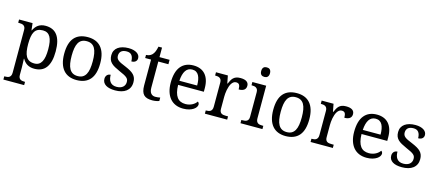

<svg xmlns="http://www.w3.org/2000/svg" viewBox="-63 -1460 5480 2401"><g transform="rotate(15 2677.5 -260.0)"><path d="M337.9 -481.9Q298.8 -481.9 272.7 -469Q246.6 -456.1 231 -429.7Q215.3 -403.3 208.7 -363.3Q202.1 -323.2 202.1 -269Q202.1 -216.8 208.7 -176.8Q215.3 -136.7 231.2 -109.4Q247.1 -82 273.2 -68.1Q299.3 -54.2 338.9 -54.2Q372.1 -54.2 395.3 -68.1Q418.5 -82 433.3 -109.4Q448.2 -136.7 455.1 -177Q461.9 -217.3 461.9 -270Q461.9 -323.2 455.1 -363Q448.2 -402.8 433.3 -429.2Q418.5 -455.6 394.8 -468.8Q371.1 -481.9 337.9 -481.9ZM559.1 -269Q559.1 -196.8 545.7 -144Q532.2 -91.3 506.3 -57.1Q480.5 -22.9 442.4 -6.6Q404.3 9.8 355 9.8Q326.2 9.8 302.7 3.4Q279.3 -2.9 260.5 -14.6Q241.7 -26.4 227.3 -42.5Q212.9 -58.6 202.1 -78.1H198.2Q199.2 -52.2 200.2 -29.8Q200.7 -20.5 200.9 -10.5Q201.2 -0.5 201.4 8.3Q201.7 17.1 201.9 24.2Q202.1 31.2 202.1 35.2V130.9Q202.1 152.8 208.7 166.3Q215.3 179.7 226.6 186.8Q237.8 193.8 252.7 196Q267.6 198.2 284.2 198.2H287.1V240.2H18.1V198.2H25.9Q43 198.2 57.9 195.8Q72.8 193.4 83.7 185.8Q94.7 178.2 101.3 163.8Q107.9 149.4 107.9 126V-425.8Q107.9 -447.8 101.3 -461.2Q94.7 -474.6 83.5 -481.9Q72.3 -489.3 57.4 -491.7Q42.5 -494.1 25.9 -494.1H13.2V-536.1H188L198.2 -445.8H202.1Q213.4 -468.8 227.5 -487.3Q241.7 -505.9 260.3 -518.8Q278.8 -531.7 302.2 -538.8Q325.7 -545.9 355 -545.9Q404.3 -545.9 442.4 -529.5Q480.5 -513.2 506.3 -479.2Q532.2 -445.3 545.7 -393.1Q559.1 -340.8 559.1 -269Z M1135.7 -269Q1135.7 -127.9 1075.9 -59.1Q1016.1 9.8 900.9 9.8Q846.7 9.8 803.7 -7.3Q760.7 -24.4 730.7 -59.1Q700.7 -93.8 684.8 -146.2Q668.9 -198.7 668.9 -269Q668.9 -409.2 728.3 -477.5Q787.6 -545.9 903.8 -545.9Q958 -545.9 1001 -529.1Q1043.9 -512.2 1074 -477.8Q1104 -443.4 1119.9 -391.4Q1135.7 -339.4 1135.7 -269ZM765.6 -269Q765.6 -213.4 772.9 -170.9Q780.3 -128.4 796.6 -99.9Q813 -71.3 839.1 -56.6Q865.2 -42 902.8 -42Q940.4 -42 966.3 -56.6Q992.2 -71.3 1008.3 -99.9Q1024.4 -128.4 1031.5 -170.9Q1038.6 -213.4 1038.6 -269Q1038.6 -324.7 1031.2 -366.7Q1023.9 -408.7 1007.8 -436.8Q991.7 -464.8 965.6 -479Q939.5 -493.2 901.9 -493.2Q864.3 -493.2 838.4 -479Q812.5 -464.8 796.4 -436.8Q780.3 -408.7 772.9 -366.7Q765.6 -324.7 765.6 -269Z M1400.9 9.8Q1363.3 9.8 1332.8 3.2Q1302.2 -3.4 1280.8 -16.8Q1259.3 -30.3 1247.6 -50Q1235.8 -69.8 1235.8 -96.2Q1235.8 -116.2 1242.4 -129.6Q1249 -143.1 1258.5 -150.9Q1268.1 -158.7 1279.1 -161.9Q1290 -165 1298.8 -165Q1298.8 -138.7 1304.2 -115.7Q1309.6 -92.8 1322.3 -75.4Q1335 -58.1 1355.7 -48.1Q1376.5 -38.1 1406.7 -38.1Q1433.6 -38.1 1454.1 -44.7Q1474.6 -51.3 1488.5 -63.2Q1502.4 -75.2 1509.8 -92Q1517.1 -108.9 1517.1 -128.9Q1517.1 -147.5 1511.5 -160.9Q1505.9 -174.3 1491.9 -186Q1478 -197.8 1454.1 -210Q1430.2 -222.2 1394 -237.8Q1355.5 -254.9 1326.9 -270.8Q1298.3 -286.6 1279.8 -305.2Q1261.2 -323.7 1252 -347.4Q1242.7 -371.1 1242.7 -403.8Q1242.7 -438 1256.1 -464.4Q1269.5 -490.7 1294.4 -508.5Q1319.3 -526.4 1354 -535.6Q1388.7 -544.9 1431.2 -544.9Q1466.8 -544.9 1494.1 -537.6Q1521.5 -530.3 1540 -517.8Q1558.6 -505.4 1567.9 -488.5Q1577.1 -471.7 1577.1 -453.1Q1577.1 -425.8 1558.3 -409.4Q1539.6 -393.1 1504.9 -393.1Q1504.9 -443.4 1484.1 -471.2Q1463.4 -499 1418.9 -499Q1393.6 -499 1375.5 -493.2Q1357.4 -487.3 1345.9 -476.6Q1334.5 -465.8 1329.1 -451.2Q1323.7 -436.5 1323.7 -418.9Q1323.7 -399.9 1330.6 -386Q1337.4 -372.1 1352.3 -360.4Q1367.2 -348.6 1390.9 -337.6Q1414.6 -326.7 1447.8 -313Q1487.3 -296.4 1515.6 -280.3Q1543.9 -264.2 1562.3 -245.1Q1580.6 -226.1 1589.4 -202.1Q1598.1 -178.2 1598.1 -147Q1598.1 -107.9 1584 -78.6Q1569.8 -49.3 1543.9 -29.5Q1518.1 -9.8 1481.7 0Q1445.3 9.8 1400.9 9.8Z M1907.2 -43Q1925.3 -43 1940.4 -44.9Q1955.6 -46.9 1971.2 -49.8V-5.9Q1964.8 -2.9 1954.6 0Q1944.3 2.9 1932.4 5.1Q1920.4 7.3 1907.2 8.5Q1894 9.8 1882.3 9.8Q1844.2 9.8 1816.9 1.7Q1789.6 -6.3 1772 -24.4Q1754.4 -42.5 1745.8 -72.3Q1737.3 -102.1 1737.3 -145V-479H1661.1V-519Q1679.2 -519 1700.9 -526.4Q1722.7 -533.7 1739.3 -550.8Q1756.3 -569.3 1766.8 -595Q1777.3 -620.6 1785.2 -659.2H1831.1V-536.1H1961.9V-479H1831.1V-142.1Q1831.1 -90.8 1851.8 -66.9Q1872.6 -43 1907.2 -43Z M2269 -492.2Q2213.4 -492.2 2183.3 -447Q2153.3 -401.9 2147.9 -314.9H2377.9Q2377.9 -354.5 2372.1 -387.2Q2366.2 -419.9 2353.5 -443.4Q2340.8 -466.8 2320.1 -479.5Q2299.3 -492.2 2269 -492.2ZM2281.2 9.8Q2227.1 9.8 2183.8 -8.5Q2140.6 -26.9 2110.8 -62Q2081.1 -97.2 2065.2 -148.2Q2049.3 -199.2 2049.3 -264.2Q2049.3 -404.3 2106.9 -475.1Q2164.6 -545.9 2271 -545.9Q2319.3 -545.9 2357.9 -530.8Q2396.5 -515.6 2423.3 -485.6Q2450.2 -455.6 2464.6 -410.9Q2479 -366.2 2479 -307.1V-261.2H2146Q2147 -206.5 2157 -167.2Q2167 -127.9 2185.8 -102.5Q2204.6 -77.1 2231.9 -65.2Q2259.3 -53.2 2294.9 -53.2Q2320.8 -53.2 2343 -59.1Q2365.2 -64.9 2383.3 -74.7Q2401.4 -84.5 2415.3 -96.9Q2429.2 -109.4 2438 -123Q2444.8 -120.1 2450.9 -110.8Q2457 -101.6 2457 -88.9Q2457 -73.7 2446.3 -56.4Q2435.5 -39.1 2413.6 -24.4Q2391.6 -9.8 2358.6 0Q2325.7 9.8 2281.2 9.8Z M2851.1 0H2562.5V-42H2565.4Q2582.5 -42 2597.4 -44.4Q2612.3 -46.9 2623.3 -54.4Q2634.3 -62 2640.9 -76.2Q2647.5 -90.3 2647.5 -113.8V-425.8Q2647.5 -447.8 2640.9 -461.2Q2634.3 -474.6 2623 -481.9Q2611.8 -489.3 2596.9 -491.7Q2582 -494.1 2565.4 -494.1H2562.5V-536.1H2716.3L2735.4 -437H2740.2Q2750 -459.5 2760.3 -479.2Q2770.5 -499 2785.4 -513.9Q2800.3 -528.8 2822.3 -537.4Q2844.2 -545.9 2877.4 -545.9Q2932.1 -545.9 2958.7 -526.9Q2985.4 -507.8 2985.4 -473.1Q2985.4 -457.5 2980.2 -444.3Q2975.1 -431.2 2963.9 -421.6Q2952.6 -412.1 2935.1 -407Q2917.5 -401.9 2892.1 -401.9Q2892.1 -443.4 2880.4 -461.7Q2868.7 -480 2839.4 -480Q2820.8 -480 2806.2 -469.5Q2791.5 -459 2780.5 -441.7Q2769.5 -424.3 2762 -401.9Q2754.4 -379.4 2749.8 -355.7Q2745.1 -332 2743.2 -308.6Q2741.2 -285.2 2741.2 -266.1V-108.9Q2741.2 -86.9 2747.8 -73.5Q2754.4 -60.1 2765.6 -53.2Q2776.9 -46.4 2791.7 -44.2Q2806.6 -42 2823.2 -42H2851.1Z M3036.6 -42Q3053.2 -42 3068.1 -44.2Q3083 -46.4 3094.2 -53.2Q3105.5 -60.1 3112.1 -73.5Q3118.7 -86.9 3118.7 -108.9V-425.8Q3118.7 -447.8 3112.1 -461.2Q3105.5 -474.6 3094.2 -481.9Q3083 -489.3 3068.1 -491.7Q3053.2 -494.1 3036.6 -494.1H3033.7V-536.1H3212.4V-113.8Q3212.4 -90.3 3219 -76.2Q3225.6 -62 3236.6 -54.4Q3247.6 -46.9 3262.7 -44.4Q3277.8 -42 3294.4 -42H3307.6V0H3023.4V-42ZM3104.5 -698.2Q3104.5 -715.8 3108.9 -727.5Q3113.3 -739.3 3121.1 -746.6Q3128.9 -753.9 3139.2 -756.8Q3149.4 -759.8 3161.6 -759.8Q3173.3 -759.8 3183.6 -756.8Q3193.8 -753.9 3201.4 -746.6Q3209 -739.3 3213.6 -727.5Q3218.3 -715.8 3218.3 -698.2Q3218.3 -680.7 3213.6 -668.9Q3209 -657.2 3201.4 -649.9Q3193.8 -642.6 3183.6 -639.4Q3173.3 -636.2 3161.6 -636.2Q3149.4 -636.2 3139.2 -639.4Q3128.9 -642.6 3121.1 -649.9Q3113.3 -657.2 3108.9 -668.9Q3104.5 -680.7 3104.5 -698.2Z M3842.3 -269Q3842.3 -127.9 3782.5 -59.1Q3722.7 9.8 3607.4 9.8Q3553.2 9.8 3510.3 -7.3Q3467.3 -24.4 3437.3 -59.1Q3407.2 -93.8 3391.4 -146.2Q3375.5 -198.7 3375.5 -269Q3375.5 -409.2 3434.8 -477.5Q3494.1 -545.9 3610.4 -545.9Q3664.6 -545.9 3707.5 -529.1Q3750.5 -512.2 3780.5 -477.8Q3810.5 -443.4 3826.4 -391.4Q3842.3 -339.4 3842.3 -269ZM3472.2 -269Q3472.2 -213.4 3479.5 -170.9Q3486.8 -128.4 3503.2 -99.9Q3519.5 -71.3 3545.7 -56.6Q3571.8 -42 3609.4 -42Q3647 -42 3672.9 -56.6Q3698.7 -71.3 3714.8 -99.9Q3731 -128.4 3738 -170.9Q3745.1 -213.4 3745.1 -269Q3745.1 -324.7 3737.8 -366.7Q3730.5 -408.7 3714.4 -436.8Q3698.2 -464.8 3672.1 -479Q3646 -493.2 3608.4 -493.2Q3570.8 -493.2 3544.9 -479Q3519 -464.8 3502.9 -436.8Q3486.8 -408.7 3479.5 -366.7Q3472.2 -324.7 3472.2 -269Z M4219.2 0H3930.7V-42H3933.6Q3950.7 -42 3965.6 -44.4Q3980.5 -46.9 3991.5 -54.4Q4002.4 -62 4009 -76.2Q4015.6 -90.3 4015.6 -113.8V-425.8Q4015.6 -447.8 4009 -461.2Q4002.4 -474.6 3991.2 -481.9Q3980 -489.3 3965.1 -491.7Q3950.2 -494.1 3933.6 -494.1H3930.7V-536.1H4084.5L4103.5 -437H4108.4Q4118.2 -459.5 4128.4 -479.2Q4138.7 -499 4153.6 -513.9Q4168.5 -528.8 4190.4 -537.4Q4212.4 -545.9 4245.6 -545.9Q4300.3 -545.9 4326.9 -526.9Q4353.5 -507.8 4353.5 -473.1Q4353.5 -457.5 4348.4 -444.3Q4343.3 -431.2 4332 -421.6Q4320.8 -412.1 4303.2 -407Q4285.6 -401.9 4260.3 -401.9Q4260.3 -443.4 4248.5 -461.7Q4236.8 -480 4207.5 -480Q4189 -480 4174.3 -469.5Q4159.7 -459 4148.7 -441.7Q4137.7 -424.3 4130.1 -401.9Q4122.6 -379.4 4117.9 -355.7Q4113.3 -332 4111.3 -308.6Q4109.4 -285.2 4109.4 -266.1V-108.9Q4109.4 -86.9 4116 -73.5Q4122.6 -60.1 4133.8 -53.2Q4145 -46.4 4159.9 -44.2Q4174.8 -42 4191.4 -42H4219.2Z M4643.6 -492.2Q4587.9 -492.2 4557.9 -447Q4527.8 -401.9 4522.5 -314.9H4752.4Q4752.4 -354.5 4746.6 -387.2Q4740.7 -419.9 4728 -443.4Q4715.3 -466.8 4694.6 -479.5Q4673.8 -492.2 4643.6 -492.2ZM4655.8 9.8Q4601.6 9.8 4558.3 -8.5Q4515.1 -26.9 4485.4 -62Q4455.6 -97.2 4439.7 -148.2Q4423.8 -199.2 4423.8 -264.2Q4423.8 -404.3 4481.4 -475.1Q4539.1 -545.9 4645.5 -545.9Q4693.8 -545.9 4732.4 -530.8Q4771 -515.6 4797.9 -485.6Q4824.7 -455.6 4839.1 -410.9Q4853.5 -366.2 4853.5 -307.1V-261.2H4520.5Q4521.5 -206.5 4531.5 -167.2Q4541.5 -127.9 4560.3 -102.5Q4579.1 -77.1 4606.4 -65.2Q4633.8 -53.2 4669.4 -53.2Q4695.3 -53.2 4717.5 -59.1Q4739.7 -64.9 4757.8 -74.7Q4775.9 -84.5 4789.8 -96.9Q4803.7 -109.4 4812.5 -123Q4819.3 -120.1 4825.4 -110.8Q4831.5 -101.6 4831.5 -88.9Q4831.5 -73.7 4820.8 -56.4Q4810.1 -39.1 4788.1 -24.4Q4766.1 -9.8 4733.2 0Q4700.2 9.8 4655.8 9.8Z M5113.8 9.8Q5076.2 9.8 5045.7 3.2Q5015.1 -3.4 4993.7 -16.8Q4972.2 -30.3 4960.4 -50Q4948.7 -69.8 4948.7 -96.2Q4948.7 -116.2 4955.3 -129.6Q4961.9 -143.1 4971.4 -150.9Q4981 -158.7 4991.9 -161.9Q5002.9 -165 5011.7 -165Q5011.7 -138.7 5017.1 -115.7Q5022.5 -92.8 5035.2 -75.4Q5047.9 -58.1 5068.6 -48.1Q5089.4 -38.1 5119.6 -38.1Q5146.5 -38.1 5167 -44.7Q5187.5 -51.3 5201.4 -63.2Q5215.3 -75.2 5222.7 -92Q5230 -108.9 5230 -128.9Q5230 -147.5 5224.4 -160.9Q5218.8 -174.3 5204.8 -186Q5190.9 -197.8 5167 -210Q5143.1 -222.2 5106.9 -237.8Q5068.4 -254.9 5039.8 -270.8Q5011.2 -286.6 4992.7 -305.2Q4974.1 -323.7 4964.8 -347.4Q4955.6 -371.1 4955.6 -403.8Q4955.6 -438 4969 -464.4Q4982.4 -490.7 5007.3 -508.5Q5032.2 -526.4 5066.9 -535.6Q5101.6 -544.9 5144 -544.9Q5179.7 -544.9 5207 -537.6Q5234.4 -530.3 5252.9 -517.8Q5271.5 -505.4 5280.8 -488.5Q5290 -471.7 5290 -453.1Q5290 -425.8 5271.2 -409.4Q5252.4 -393.1 5217.8 -393.1Q5217.8 -443.4 5197 -471.2Q5176.3 -499 5131.8 -499Q5106.4 -499 5088.4 -493.2Q5070.3 -487.3 5058.8 -476.6Q5047.4 -465.8 5042 -451.2Q5036.6 -436.5 5036.6 -418.9Q5036.6 -399.9 5043.5 -386Q5050.3 -372.1 5065.2 -360.4Q5080.1 -348.6 5103.8 -337.6Q5127.4 -326.7 5160.6 -313Q5200.2 -296.4 5228.5 -280.3Q5256.8 -264.2 5275.1 -245.1Q5293.5 -226.1 5302.2 -202.1Q5311 -178.2 5311 -147Q5311 -107.9 5296.9 -78.6Q5282.7 -49.3 5256.8 -29.5Q5231 -9.8 5194.6 0Q5158.2 9.8 5113.8 9.8Z"/></g></svg>

Font: Droid Serif
Style: Regular
Weight: 400
Designer: Monotype Design team
Foundry: Monotype Imaging Inc.
Version: Version 1.03